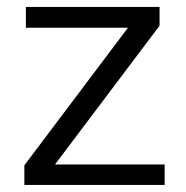

<svg xmlns="http://www.w3.org/2000/svg" viewBox="-20 -541 536 554"><path d="M138.7 -66.4H153.3H455.1V-7.3H50.3V-64L340.3 -449.2L349.1 -460.9H334.5H54.7V-521H440.4V-466.8L147.5 -78.1Z"/></svg>

Font: Shabnam Light FD
Style: Light-FD
Weight: 300
Foundry: DejaVu fonts team - Redesigned by Saber Rastikerdar - Based on Vazir font
Version: Version 5.0.0